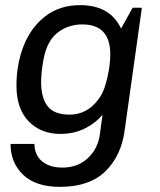

<svg xmlns="http://www.w3.org/2000/svg" viewBox="-20 -541 623 747"><path d="M451 -430 496 -511H532L465 -34Q452 65 390 125.5Q328 186 213 186Q119 186 70 139Q21 92 21 19H114Q114 61 143 86Q172 111 223 111Q282 111 321 75Q360 39 368 -15L379 -95Q351 -61 309 -40.5Q267 -20 215 -20Q139 -20 91.5 -69Q44 -118 44 -208Q44 -291 72 -362.5Q100 -434 156 -477.5Q212 -521 292 -521Q408 -521 451 -430ZM149 -308Q140 -260 140 -221Q140 -160 165.5 -127.5Q191 -95 250 -95Q301 -95 338 -127.5Q375 -160 389 -207Q409 -273 409 -330Q409 -446 300 -446Q245 -446 203.5 -413.5Q162 -381 149 -308Z"/></svg>

Font: Chivo
Style: Italic
Weight: 400
Italic angle: -8.05°
Designer: Hector Gatti
Foundry: Omnibus-Type
Version: Version 1.007